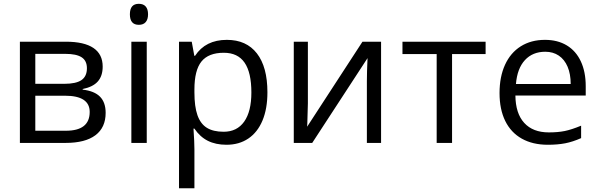

<svg xmlns="http://www.w3.org/2000/svg" viewBox="-20 -757 3175 1017"><path d="M85.4 -536.1H328.6Q425.8 -536.1 474.9 -502.9Q523.9 -469.7 523.9 -404.3Q523.9 -354.5 498 -325.4Q472.2 -296.4 418 -285.6V-282.2Q480.5 -274.9 510 -244.6Q539.6 -214.4 539.6 -159.2Q539.6 -81.5 485.6 -40.8Q431.6 0 327.6 0H85.4ZM455.1 -164.1Q455.1 -250 324.2 -250H167V-64.5H329.1Q455.1 -64.5 455.1 -164.1ZM440.4 -395.5Q440.4 -435.5 412.4 -453.6Q384.3 -471.7 326.2 -471.7H167V-313H319.8Q383.3 -313 411.9 -333Q440.4 -353 440.4 -395.5Z M757.3 0H675.8V-536.1H757.3ZM668 -681.2Q668 -709 679.7 -722.9Q691.4 -736.8 715.3 -736.8Q739.3 -736.8 751.7 -722.7Q764.2 -708.5 764.2 -681.2Q764.2 -654.3 751.7 -639.9Q739.3 -625.5 715.3 -625.5Q668 -625.5 668 -681.2Z M928.2 -536.1H995.6L1009.3 -461.4H1013.2Q1068.4 -545.9 1181.6 -545.9Q1285.2 -545.9 1340.8 -474.1Q1396.5 -402.3 1396.5 -268.1Q1396.5 -181.2 1370.4 -118.7Q1344.2 -56.2 1295.4 -23.2Q1246.6 9.8 1179.7 9.8Q1122.6 9.8 1080.8 -11.2Q1039.1 -32.2 1009.8 -75.7H1004.9Q1009.8 -2.9 1009.8 33.2V240.2H928.2ZM1311.5 -267.1Q1311.5 -373 1275.4 -425.3Q1239.3 -477.5 1165.5 -477.5Q1084.5 -477.5 1047.1 -431.2Q1009.8 -384.8 1009.8 -283.2V-267.6Q1009.8 -192.4 1025.9 -146.7Q1042 -101.1 1075.7 -80.1Q1109.4 -59.1 1164.6 -59.1Q1235.4 -59.1 1273.4 -112.8Q1311.5 -166.5 1311.5 -267.1Z M1536.1 -536.1H1610.8V-209.5Q1610.8 -183.6 1607.9 -106.4L1606.9 -85.9L1899.9 -536.1H1998.5V0H1923.3V-327.1Q1923.3 -374 1926.8 -449.2L1633.8 0H1536.1Z M2293 -470.7H2111.8V-536.1H2552.2V-470.7H2374.5V0H2293Z M2626 -264.2Q2626 -350.1 2655 -413.8Q2684.1 -477.5 2738.5 -511.7Q2793 -545.9 2866.7 -545.9Q2933.6 -545.9 2982.2 -516.6Q3030.8 -487.3 3056.6 -431.9Q3082.5 -376.5 3082.5 -300.8V-251H2710Q2710.9 -156.2 2756.8 -106Q2802.7 -55.7 2887.2 -55.7Q2935.1 -55.7 2971.2 -63Q3007.3 -70.3 3058.1 -91.3V-25.4Q3014.2 -5.9 2973.9 2Q2933.6 9.8 2881.8 9.8Q2801.8 9.8 2744.1 -22.5Q2686.5 -54.7 2656.2 -116.2Q2626 -177.7 2626 -264.2ZM2868.2 -482.9Q2801.3 -482.9 2760.5 -438.7Q2719.7 -394.5 2712.9 -312H3002.9Q3002.9 -364.7 2986.6 -403.3Q2970.2 -441.9 2939.9 -462.4Q2909.7 -482.9 2868.2 -482.9Z"/></svg>

Font: Viking Open Sans
Style: Regular
Weight: 400
Foundry: Ascender Corporation
Version: Version 2.001